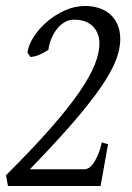

<svg xmlns="http://www.w3.org/2000/svg" viewBox="-20 -623 442 643"><path d="M382.8 -491.2Q382.8 -460.9 369.1 -423.8Q355.5 -386.7 321.3 -335.9Q287.1 -285.2 228.5 -217Q169.9 -148.9 80.1 -56.2H263.2Q270.5 -56.2 276.6 -60.1Q282.7 -64 288.3 -70.3Q293.9 -76.7 298.3 -84.7Q302.7 -92.8 306.6 -101.1Q315.4 -120.6 320.8 -146L341.8 -140.1L316.9 0H6.8L0 -36.1Q88.9 -124.5 148.9 -192.9Q209 -261.2 245.4 -314.2Q281.7 -367.2 297.4 -406.7Q313 -446.3 313 -477.1Q313 -512.2 291 -534.7Q269 -557.1 228 -557.1Q210 -557.1 195.1 -547.9Q180.2 -538.6 169.2 -523.9Q158.2 -509.3 151.1 -491.2Q144 -473.1 142.1 -456.1Q134.3 -451.7 127.7 -447.8Q121.1 -443.8 114.3 -440.7Q107.4 -437.5 99.9 -435.3Q92.3 -433.1 82 -432.1L71.8 -446.8Q75.2 -472.2 93 -499.8Q110.8 -527.3 137.5 -550.3Q164.1 -573.2 197.3 -588.1Q230.5 -603 264.2 -603Q288.6 -603 310.1 -596.4Q331.5 -589.8 347.7 -576.2Q363.8 -562.5 373.3 -541.5Q382.8 -520.5 382.8 -491.2Z"/></svg>

Font: Gentium Plus Viet
Style: Italic
Weight: 400
Italic angle: -8°
Designer: J. Victor Gaultney, Annie Olsen, Iska Routamaa, Becca Hirsbrunner
Foundry: SIL International
Version: Version 5.000